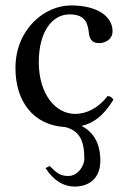

<svg xmlns="http://www.w3.org/2000/svg" viewBox="-20 -459 468 708"><path d="M148 161C177 206 214 229 255 229C309 229 350 198 350 134C350 69.7 324.7 27.5 280.4 5.4C322.3 -4.1 361 -30.3 398 -91C394 -100 386 -104 377 -105C343 -61 300 -39 257 -39C184 -39 123 -113 123 -230C123 -340 171 -406 237 -406C296 -406 304 -371 308 -336C311 -309 325 -300 346 -300C367 -300 395 -313 395 -344C395 -399 338 -439 242 -439C143 -439 37 -350 37 -208C37 -83.9 103.7 3.2 220.9 9.6C270.5 22.8 291 55.5 291 127C291 152 268 190 231 190C201 190 186 176 163 153Z"/></svg>

Font: Libertinus Math
Style: Regular
Weight: 400
Designer: Philipp H. Poll
Foundry: Khaled Hosny
Version: Version 6.2